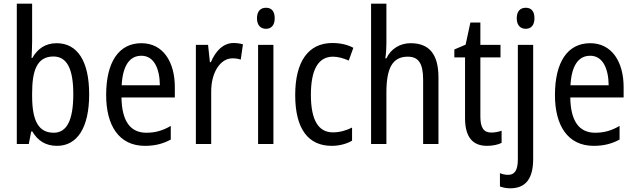

<svg xmlns="http://www.w3.org/2000/svg" viewBox="-20 -780 3441 1040"><path d="M154 -553V-760H71V0H136L149 -68H155C185 -17 228 10 289 10C398 10 463 -88 463 -269C463 -451 398 -546 287 -546C227 -546 184 -517 155 -466H151C152 -493 154 -524 154 -553ZM269 -474C344 -474 377 -405 377 -270C377 -129 342 -61 271 -61C188 -61 154 -127 154 -260V-275C154 -395 179 -474 269 -474Z M746 -546C624 -546 555 -445 555 -265C555 -102 623 10 765 10C819 10 862 -1 905 -24V-98C861 -72 820 -61 773 -61C685 -61 640 -125 638 -252H927V-308C927 -444 864 -546 746 -546ZM746 -478C815 -478 845 -407 846 -318H639C645 -425 682 -478 746 -478Z M1245 -547C1189 -547 1148 -504 1122 -443H1117L1107 -537H1041V0H1124V-282C1123 -388 1174 -464 1239 -464C1255 -464 1271 -462 1284 -457L1296 -540C1279 -545 1261 -547 1245 -547Z M1421 -738C1391 -738 1372 -719 1372 -681C1372 -644 1391 -624 1421 -624C1450 -624 1468 -644 1468 -681C1468 -719 1451 -738 1421 -738ZM1461 -537H1378V0H1461Z M1777 10C1816 10 1857 0 1887 -18V-89C1855 -73 1820 -63 1783 -63C1704 -63 1664 -131 1664 -266C1664 -403 1704 -473 1784 -473C1811 -473 1842 -464 1869 -452L1894 -521C1865 -537 1826 -547 1780 -547C1651 -547 1579 -448 1579 -265C1579 -80 1651 10 1777 10Z M2073 -543V-760H1990V0H2073V-278C2073 -410 2105 -473 2189 -473C2248 -473 2272 -435 2272 -347V0H2355V-360C2355 -484 2307 -546 2204 -546C2148 -546 2098 -517 2073 -464H2067C2071 -487 2073 -515 2073 -543Z M2641 -62C2599 -62 2582 -90 2582 -148V-469H2691V-537H2582V-658H2528L2502 -538L2441 -512V-469H2499V-140C2499 -34 2543 10 2618 10C2648 10 2677 4 2697 -6V-72C2681 -66 2660 -62 2641 -62Z M2779 -681C2779 -644 2798 -624 2828 -624C2857 -624 2875 -644 2875 -681C2875 -719 2858 -738 2828 -738C2798 -738 2779 -719 2779 -681ZM2746 240C2828 239 2868 187 2868 81V-537H2785V83C2785 143 2767 167 2733 167C2717 167 2703 164 2688 158V230C2704 236 2722 240 2746 240Z M3177 -546C3055 -546 2986 -445 2986 -265C2986 -102 3054 10 3196 10C3250 10 3293 -1 3336 -24V-98C3292 -72 3251 -61 3204 -61C3116 -61 3071 -125 3069 -252H3358V-308C3358 -444 3295 -546 3177 -546ZM3177 -478C3246 -478 3276 -407 3277 -318H3070C3076 -425 3113 -478 3177 -478Z"/></svg>

Font: Noto Sans Lao UI Cond
Style: Regular
Weight: 400
Width: 3
Designer: Monotype Design Team
Foundry: Monotype Imaging Inc.
Version: Version 2.000